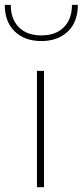

<svg xmlns="http://www.w3.org/2000/svg" viewBox="-55 -778 344 798"><path d="M98.6 -483.4H127.9V0H98.6ZM268.6 -757.8Q268.6 -687.5 227.3 -647.5Q186 -607.4 116.7 -607.4Q47.4 -607.4 6.1 -647.5Q-35.2 -687.5 -35.2 -757.8H-10.3Q-10.3 -698.7 23.2 -664.8Q56.6 -630.9 116.7 -630.9Q176.8 -630.9 210.4 -664.8Q244.1 -698.7 244.1 -757.8Z"/></svg>

Font: Estedad-FD Thin
Style: Regular
Weight: 100
Designer: Amin Abedi
Version: Version 7.3